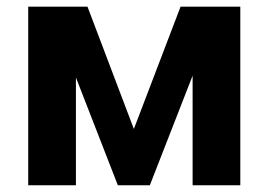

<svg xmlns="http://www.w3.org/2000/svg" viewBox="-20 -548 799 568"><path d="M376 -166.5 514.2 -528.3H690.9V0H549.8V-324.2L423.3 0H328.6L204.6 -318.8V0H63.5V-528.3H238.8Z"/></svg>

Font: Roboto
Style: Bold
Weight: 700
Designer: Google
Version: Version 2.134; 2016; ttfautohint (v1.6)